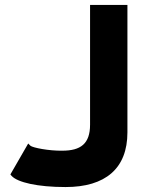

<svg xmlns="http://www.w3.org/2000/svg" viewBox="-20 -733 578 776"><path d="M344 -713V-229C344 -152 306 -124 232 -124C178 -123 112 -136 103 -144L94 -153L22 -28L27 -22C51 4 131 23 245 23C406 23 495 -52 495 -198V-713Z"/></svg>

Font: Bluebird
Style: SfBdExt
Weight: 700
Designer: Jasper
Foundry: Cannot Into Space Fonts
Version: Version 0.98